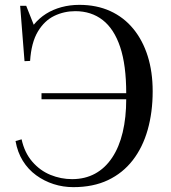

<svg xmlns="http://www.w3.org/2000/svg" viewBox="-20 -757 704 791"><path d="M282 14Q240 14 201 1.5Q162 -11 129 -35Q96 -59 74 -94.5Q52 -130 44 -176L69 -183Q81 -128 113 -91Q145 -54 188 -36.5Q231 -19 277 -19Q330 -19 371.5 -41.5Q413 -64 442 -107.5Q471 -151 485.5 -212Q500 -273 500 -348H151V-373H500Q500 -489 475 -563.5Q450 -638 403 -674.5Q356 -711 290 -711Q244 -711 203.5 -691.5Q163 -672 136 -627Q109 -582 104 -506L81 -505L63 -733H88L119 -655Q141 -682 169.5 -700Q198 -718 233 -727.5Q268 -737 307 -737Q378 -737 434 -711.5Q490 -686 529 -638.5Q568 -591 588.5 -526Q609 -461 609 -381Q609 -295 588.5 -222.5Q568 -150 527 -97Q486 -44 425 -15Q364 14 282 14Z"/></svg>

Font: Literata 60pt
Style: Regular
Weight: 400
Designer: Latin by Veronika Burian and Jose Scaglione. Greek by Irene Vlachou. Cyrillic by Vera Evstafieva.
Foundry: TypeTogether
Version: Version 3.002